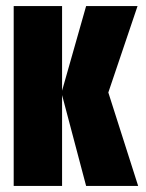

<svg xmlns="http://www.w3.org/2000/svg" viewBox="-20 -611 479 631"><path d="M263 0 182 -306 263 -591H432L336 -307L434 0ZM25 0V-591H184V0Z"/></svg>

Font: Alumni Sans Thin Black
Style: Regular
Weight: 900
Version: Version 1.018